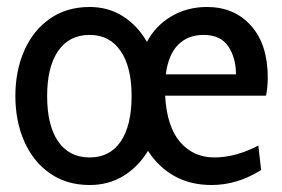

<svg xmlns="http://www.w3.org/2000/svg" viewBox="-20 -520 808 550"><path d="M742 -246H453Q458 -157 496 -113Q534 -69 594 -69Q655 -69 720 -103L728 -33Q660 10 586 10Q526 10 480 -15.5Q434 -41 404 -88Q376 -42 333.5 -16Q291 10 237 10Q171 10 123 -23.5Q75 -57 49.5 -115Q24 -173 24 -245Q24 -317 49.5 -375Q75 -433 123 -466.5Q171 -500 237 -500Q290 -500 332 -473.5Q374 -447 401 -400Q425 -446 470.5 -473Q516 -500 573 -500Q651 -500 699 -446.5Q747 -393 747 -298Q747 -269 742 -246ZM357 -245Q357 -328 325.5 -374Q294 -420 237 -420Q178 -420 146.5 -374Q115 -328 115 -245Q115 -161 146.5 -115Q178 -69 237 -69Q295 -69 326 -115Q357 -161 357 -245ZM656 -307Q656 -354 634 -387Q612 -420 563 -420Q518 -420 490 -391.5Q462 -363 455 -307Z"/></svg>

Font: Cabin Condensed
Style: Regular
Weight: 400
Width: 3
Designer: Pablo Impallari
Foundry: Pablo Impallari. http://www.impallari.com Igino Marini. http://www.ikern.com
Version: Version 2.200